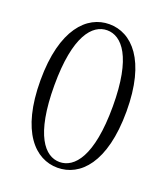

<svg xmlns="http://www.w3.org/2000/svg" viewBox="-138 -837 825 948"><g transform="rotate(20 274.5 -363.0)"><path d="M274 14C392 14 500 -93 500 -364C500 -632 392 -740 274 -740C157 -740 48 -632 48 -364C48 -93 157 14 274 14ZM274 -16C197 -16 121 -100 121 -364C121 -624 197 -708 274 -708C351 -708 428 -624 428 -364C428 -100 351 -16 274 -16Z"/></g></svg>

Font: Noto Serif SC Light
Style: Regular
Weight: 300
Designer: Ryoko NISHIZUKA 西塚涼子 (kana & ideographs); Frank Grießhammer (Latin, Greek & Cyrillic); Wenlong ZHANG 张文龙 (bopomofo); San
Foundry: Adobe
Version: Version 2.001;hotconv 1.1.0;makeotfexe 2.6.0